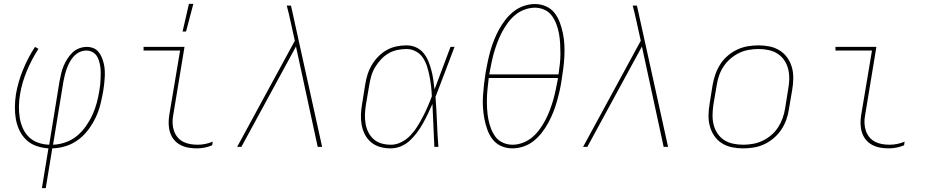

<svg xmlns="http://www.w3.org/2000/svg" viewBox="-20 -764 4840 999"><path d="M198 215 232 8Q200 6 169.5 -4.5Q139 -15 117 -36Q95 -57 81.5 -85Q68 -113 62.5 -144Q57 -175 57.5 -208Q58 -241 63 -274Q74 -338 99.5 -400.5Q125 -463 162 -520L180 -510Q144 -454 119 -393.5Q94 -333 84 -272Q79 -241 78.5 -211Q78 -181 82.5 -152.5Q87 -124 98.5 -97.5Q110 -71 130 -51.5Q150 -32 177.5 -22Q205 -12 236 -11L290 -343Q294 -363 298.5 -382.5Q303 -402 311 -421Q319 -440 330.5 -458Q342 -476 357 -490.5Q372 -505 392 -512.5Q412 -520 432 -520Q450 -520 466 -513.5Q482 -507 492.5 -494Q503 -481 509.5 -465.5Q516 -450 520 -433Q524 -416 525 -398Q526 -380 525 -362Q524 -344 522 -326Q520 -308 517 -290Q511 -256 502.5 -221.5Q494 -187 478.5 -154Q463 -121 440.5 -90.5Q418 -60 388 -37.5Q358 -15 323 -4Q288 7 252 8L218 215ZM256 -11Q288 -12 321 -23.5Q354 -35 380.5 -57Q407 -79 427 -107.5Q447 -136 461 -166.5Q475 -197 483.5 -229Q492 -261 497 -293Q500 -309 501.5 -325Q503 -341 503.5 -357Q504 -373 504 -388.5Q504 -404 501.5 -419.5Q499 -435 494.5 -449.5Q490 -464 481 -476Q472 -488 458.5 -494.5Q445 -501 429 -501Q411 -501 394 -493Q377 -485 364.5 -471.5Q352 -458 343 -441.5Q334 -425 328 -408.5Q322 -392 317.5 -374.5Q313 -357 310 -340Z M1005 8Q981 8 959 4Q937 0 917.5 -10.5Q898 -21 884.5 -38Q871 -55 864.5 -76Q858 -97 857.5 -120Q857 -143 861 -167L917 -501H727V-520H940L881 -163Q877 -143 878 -122.5Q879 -102 885 -84Q891 -66 903 -51Q915 -36 932 -27Q949 -18 968.5 -14.5Q988 -11 1009 -11Q1028 -11 1048 -15Q1068 -19 1087 -27L1084 -8Q1065 0 1044.5 4Q1024 8 1005 8ZM930 -600 963 -744H986L948 -600Z M1214 0 1514 -552 1491 -656Q1487 -676 1482 -695.5Q1477 -715 1472 -735H1494L1656 0H1633L1520 -522L1236 0Z M2013 8Q1985 8 1959 1Q1933 -6 1912.5 -22.5Q1892 -39 1879.5 -62.5Q1867 -86 1862 -112.5Q1857 -139 1858 -167Q1859 -195 1864 -223L1880 -323Q1884 -349 1892 -375Q1900 -401 1914 -425Q1928 -449 1948 -469.5Q1968 -490 1992 -503.5Q2016 -517 2042.5 -522.5Q2069 -528 2095 -528Q2122 -528 2145 -517.5Q2168 -507 2183.5 -488Q2199 -469 2208.5 -446Q2218 -423 2224.5 -398.5Q2231 -374 2234.5 -349Q2238 -324 2241 -299Q2262 -354 2282.5 -409.5Q2303 -465 2324 -520H2345Q2320 -455 2295.5 -389.5Q2271 -324 2246 -260Q2251 -195 2253.5 -130Q2256 -65 2261 0H2240Q2237 -56 2235 -111.5Q2233 -167 2230 -223Q2219 -198 2207 -173Q2195 -148 2181.5 -123.5Q2168 -99 2151 -76Q2134 -53 2113.5 -33.5Q2093 -14 2066.5 -3Q2040 8 2013 8ZM2014 -11Q2042 -11 2068.5 -24.5Q2095 -38 2115.5 -59.5Q2136 -81 2151.5 -106Q2167 -131 2180.5 -157Q2194 -183 2205.5 -209.5Q2217 -236 2227 -263Q2226 -289 2223 -315Q2220 -341 2215 -366.5Q2210 -392 2202.5 -416.5Q2195 -441 2181.5 -462Q2168 -483 2145 -496Q2122 -509 2095 -509Q2072 -509 2047.5 -504Q2023 -499 2001 -486Q1979 -473 1961.5 -454Q1944 -435 1931 -413Q1918 -391 1911.5 -367.5Q1905 -344 1901 -320L1884 -220Q1880 -195 1879 -170Q1878 -145 1882 -121Q1886 -97 1896.5 -76Q1907 -55 1924.5 -39.5Q1942 -24 1965.5 -17.5Q1989 -11 2014 -11Z M2646 8Q2615 8 2588 -4Q2561 -16 2543.5 -38.5Q2526 -61 2516 -88.5Q2506 -116 2500.5 -145Q2495 -174 2493 -204Q2491 -234 2493 -264.5Q2495 -295 2498.5 -326Q2502 -357 2507 -388Q2512 -416 2518 -444.5Q2524 -473 2532 -501Q2540 -529 2551 -556.5Q2562 -584 2576.5 -610.5Q2591 -637 2610 -661.5Q2629 -686 2653.5 -705Q2678 -724 2706.5 -733.5Q2735 -743 2763 -743Q2794 -743 2821 -731Q2848 -719 2865.5 -696.5Q2883 -674 2893 -646.5Q2903 -619 2909 -590Q2915 -561 2916.5 -531Q2918 -501 2916.5 -470.5Q2915 -440 2911 -409Q2907 -378 2902 -347Q2898 -319 2891.5 -290.5Q2885 -262 2877 -234Q2869 -206 2858 -178.5Q2847 -151 2832.5 -124.5Q2818 -98 2799 -73.5Q2780 -49 2756 -30Q2732 -11 2703 -1.5Q2674 8 2646 8ZM2526 -377H2886Q2890 -404 2893 -431Q2896 -458 2896 -484.5Q2896 -511 2894.5 -537.5Q2893 -564 2888.5 -589Q2884 -614 2875 -638Q2866 -662 2851.5 -682Q2837 -702 2813.5 -713Q2790 -724 2763 -724Q2737 -724 2709.5 -714Q2682 -704 2660 -685.5Q2638 -667 2621 -643.5Q2604 -620 2591 -595Q2578 -570 2568 -543.5Q2558 -517 2550.5 -491Q2543 -465 2537.5 -438Q2532 -411 2527 -385ZM2647 -11Q2673 -11 2700 -21Q2727 -31 2749 -49.5Q2771 -68 2788 -91.5Q2805 -115 2818 -140Q2831 -165 2841 -191.5Q2851 -218 2858.5 -244Q2866 -270 2871.5 -297Q2877 -324 2882 -350L2883 -358H2523Q2520 -331 2517 -304Q2514 -277 2513.5 -250.5Q2513 -224 2514.5 -197.5Q2516 -171 2520.5 -146Q2525 -121 2534 -97Q2543 -73 2557.5 -53Q2572 -33 2596 -22Q2620 -11 2647 -11Z M3014 0 3314 -552 3291 -656Q3287 -676 3282 -695.5Q3277 -715 3272 -735H3294L3456 0H3433L3320 -522L3036 0Z M3846 8Q3816 8 3787.5 2Q3759 -4 3735.5 -19Q3712 -34 3696.5 -57Q3681 -80 3673.5 -107Q3666 -134 3666.5 -164Q3667 -194 3672 -223L3688 -323Q3693 -351 3702.5 -378Q3712 -405 3728 -430Q3744 -455 3767 -474.5Q3790 -494 3817 -506.5Q3844 -519 3872 -523.5Q3900 -528 3927 -528Q3957 -528 3985.5 -522Q4014 -516 4037.5 -501Q4061 -486 4077 -463Q4093 -440 4100.5 -413Q4108 -386 4107.5 -356Q4107 -326 4102 -297L4085 -197Q4081 -169 4071.5 -142Q4062 -115 4045.5 -90Q4029 -65 4006 -45.5Q3983 -26 3956.5 -13.5Q3930 -1 3901.5 3.5Q3873 8 3846 8ZM3847 -11Q3872 -11 3897.5 -15.5Q3923 -20 3947.5 -31.5Q3972 -43 3993 -61Q4014 -79 4028.5 -101.5Q4043 -124 4052 -149Q4061 -174 4065 -200L4081 -300Q4086 -326 4086.5 -353Q4087 -380 4081 -404.5Q4075 -429 4061 -450Q4047 -471 4026 -484.5Q4005 -498 3979.5 -503.5Q3954 -509 3927 -509Q3902 -509 3876 -504.5Q3850 -500 3826 -488.5Q3802 -477 3781 -459Q3760 -441 3745 -418.5Q3730 -396 3721.5 -371Q3713 -346 3709 -320L3692 -220Q3688 -194 3687.5 -167Q3687 -140 3693 -115.5Q3699 -91 3713 -70Q3727 -49 3747.5 -35.5Q3768 -22 3794 -16.5Q3820 -11 3847 -11Z M4605 8Q4581 8 4559 4Q4537 0 4517.5 -10.5Q4498 -21 4484.5 -38Q4471 -55 4464.5 -76Q4458 -97 4457.5 -120Q4457 -143 4461 -167L4517 -501H4327V-520H4540L4481 -163Q4477 -143 4478 -122.5Q4479 -102 4485 -84Q4491 -66 4503 -51Q4515 -36 4532 -27Q4549 -18 4568.5 -14.5Q4588 -11 4609 -11Q4628 -11 4648 -15Q4668 -19 4687 -27L4684 -8Q4665 0 4644.5 4Q4624 8 4605 8Z"/></svg>

Font: Iosevka Thin Extended Oblique
Style: Regular
Weight: 100
Width: 7
Italic angle: -9°
Monospace: yes
Designer: Belleve Invis
Foundry: Belleve Invis
Version: Version 32.5.0; ttfautohint (v1.8.4)